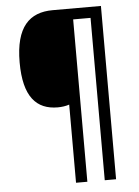

<svg xmlns="http://www.w3.org/2000/svg" viewBox="-59 -806 710 979"><g transform="rotate(-5 296.0 -316.5)"><path d="M495 127V-760H248C129 -760 57 -691 57 -509C57 -333 122 -264 231 -264C251 -264 273 -267 290 -273V127H348V-704H437V127Z"/></g></svg>

Font: Noto Sans Khmer UI SemiCondensed
Style: Regular
Weight: 400
Width: 4
Designer: Danh Hong and the Monotype Design Team
Foundry: Monotype Imaging Inc.
Version: Version 2.002